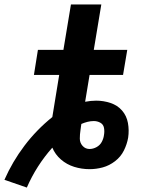

<svg xmlns="http://www.w3.org/2000/svg" viewBox="-90 -755 686 866"><path d="M31 91Q74 -8 146 -89Q159 -58 185 -35.5Q211 -13 244.5 -2.5Q278 8 314 8Q344 8 373.5 0Q403 -8 429 -28Q455 -48 469 -76.5Q483 -105 488 -134Q493 -168 487 -200.5Q481 -233 460.5 -256.5Q440 -280 408.5 -290.5Q377 -301 344 -301Q320 -301 294 -296L314 -417H465L484 -530H333L367 -735H230L196 -530H81L63 -417H177L146 -227Q75 -170 20.5 -98Q-34 -26 -70 56ZM314 -83Q295 -83 282.5 -97Q270 -111 270 -130Q270 -149 273 -168Q273 -171 274 -175Q275 -179 275 -183L277 -196Q291 -202 305 -205.5Q319 -209 333 -209Q349 -209 362.5 -201.5Q376 -194 379 -178.5Q382 -163 379 -146Q377 -130 369 -115Q361 -100 345.5 -91.5Q330 -83 314 -83Z"/></svg>

Font: Iosevka Sparkle XBdObl
Style: Regular
Weight: 800
Italic angle: -9°
Designer: Belleve Invis
Foundry: Belleve Invis
Version: Version 4.5.0; ttfautohint (v1.8.3)